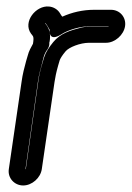

<svg xmlns="http://www.w3.org/2000/svg" viewBox="-20 -549 404 588"><path d="M58 -31 96 -298C99 -321 105 -340 109 -356L113 -372C116 -384 121 -392 126 -399C130 -405 132 -413 131 -418L132 -422C135 -439 133 -456 124 -470L118 -478C119 -482 132 -458 132 -458C132 -458 127 -418 168 -444C188 -457 225 -469 261 -469H312H313L312 -468H260C249 -468 240 -467 231 -465C195 -456 165 -447 143 -420C130 -404 120 -389 115 -373L110 -356C103 -334 99 -314 97 -298L59 -31ZM108 -31 147 -298C149 -311 152 -327 158 -348L163 -365C165 -370 170 -379 181 -392C191 -404 225 -418 253 -418H305C332 -418 359 -442 363 -469C367 -496 347 -519 320 -519H268C233 -519 200 -511 171 -498C170 -499 168 -501 167 -503L162 -511C155 -521 143 -528 130 -529C90 -533 49 -482 75 -446C80 -439 84 -439 82 -422L81 -415C76 -406 68 -392 65 -379L60 -362C55 -344 49 -321 46 -298L7 -31C3 -4 24 19 51 19C78 19 104 -4 108 -31Z"/></svg>

Font: AppleStorm
Style: CBoIta
Weight: 400
Foundry: Cannot Into Space Fonts
Version: Version 1.01